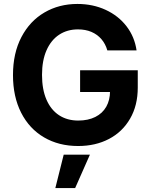

<svg xmlns="http://www.w3.org/2000/svg" viewBox="-20 -737 773 982"><path d="M378.6 -586.7Q324 -586.7 282.6 -559.5Q241.2 -532.3 218 -479.9Q194.9 -427.5 194.9 -354.1Q194.9 -280.1 217.5 -227.7Q240.1 -175.3 281.8 -147.8Q323.6 -120.4 380 -120.4Q430.6 -120.4 467.4 -138.8Q504.2 -157.2 523.5 -191.2Q542.8 -225.3 542.8 -270.6L573 -266.3H389.7V-377.7H684.6V-288.8Q684.6 -197.9 645.5 -130.3Q606.5 -62.6 537.5 -26.4Q468.4 9.8 379.5 9.8Q280.8 9.8 205.3 -34.4Q129.9 -78.5 88.1 -160.6Q46.4 -242.6 46.4 -353Q46.4 -465 89.5 -547.3Q132.6 -629.6 207.4 -673.2Q282.1 -716.8 375.8 -716.8Q455 -716.8 520.4 -686.6Q585.8 -656.4 627.2 -602.5Q668.5 -548.6 678.5 -479.1H529Q519.4 -512.9 498.5 -537Q477.6 -561 447.5 -573.9Q417.3 -586.7 378.6 -586.7ZM305.8 54H439.9L364.3 225H263Z"/></svg>

Font: WEMIX Pretendard Variable
Style: Regular
Weight: 400
Designer: Base glyphs from Inter by Rasmus Andersson; Hangeul glyphs from Noto Sans CJK(Source Han Sans) by Jang Soo-young and Kan
Foundry: Kil Hyung-jin
Version: Version 1.000;Glyphs 3.2 (3208)